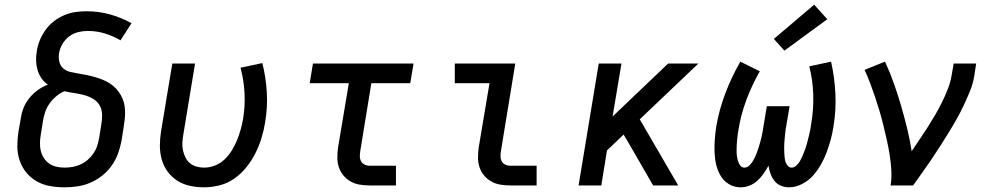

<svg xmlns="http://www.w3.org/2000/svg" viewBox="-20 -791 4240 819"><path d="M255 8Q223 8 192.5 2.5Q162 -3 136 -18Q110 -33 91.5 -56Q73 -79 63.5 -107.5Q54 -136 54 -167.5Q54 -199 59 -231L69 -287Q72 -310 81 -332Q90 -354 105.5 -373Q121 -392 141 -406.5Q161 -421 184 -430Q168 -441 157 -457Q146 -473 140.5 -491.5Q135 -510 134 -530.5Q133 -551 137 -572Q140 -595 149.5 -618.5Q159 -642 174 -663Q189 -684 209.5 -700Q230 -716 253.5 -726Q277 -736 301 -739.5Q325 -743 349 -743Q401 -743 449.5 -729.5Q498 -716 541 -692L494 -619Q463 -637 428 -648Q393 -659 354 -659Q334 -659 313.5 -654Q293 -649 275.5 -636Q258 -623 246.5 -603.5Q235 -584 232 -564Q229 -546 233 -528Q237 -510 250 -499Q263 -488 280.5 -484Q298 -480 316 -477Q334 -474 351.5 -470.5Q369 -467 386 -462Q403 -457 419 -450.5Q435 -444 449.5 -434.5Q464 -425 475.5 -412.5Q487 -400 495.5 -385Q504 -370 508.5 -353Q513 -336 513.5 -318Q514 -300 512 -281.5Q510 -263 507 -245L498 -189Q493 -162 483 -135Q473 -108 456 -84Q439 -60 415.5 -41.5Q392 -23 365 -11.5Q338 0 310 4Q282 8 255 8ZM255 -76Q272 -76 289.5 -79Q307 -82 323.5 -89.5Q340 -97 354 -109Q368 -121 378.5 -136.5Q389 -152 394.5 -169Q400 -186 403 -203L412 -259Q416 -281 415.5 -302.5Q415 -324 405 -341.5Q395 -359 377 -369.5Q359 -380 338.5 -385.5Q318 -391 297 -394Q276 -397 255 -402Q236 -394 219.5 -380Q203 -366 191 -349Q179 -332 172.5 -312.5Q166 -293 163 -273L154 -217Q151 -199 150.5 -181.5Q150 -164 154 -147.5Q158 -131 167 -117Q176 -103 189.5 -93.5Q203 -84 220 -80Q237 -76 255 -76Z M850 8Q819 8 789.5 1.5Q760 -5 736 -20.5Q712 -36 695 -59Q678 -82 670 -110.5Q662 -139 662 -169.5Q662 -200 667 -231L715 -520H812L762 -217Q759 -200 758 -183Q757 -166 760.5 -150Q764 -134 771 -119.5Q778 -105 790 -95Q802 -85 818 -80.5Q834 -76 851 -76Q874 -76 897 -85Q920 -94 938 -111Q956 -128 969 -149.5Q982 -171 991 -193Q1000 -215 1006.5 -238Q1013 -261 1017 -284Q1026 -340 1023 -395Q1020 -450 1006 -502L1099 -522Q1114 -463 1118 -399Q1122 -335 1111 -270Q1106 -237 1096 -204Q1086 -171 1070.5 -139.5Q1055 -108 1032.5 -79.5Q1010 -51 980.5 -30Q951 -9 917 -0.5Q883 8 850 8Z M1557 0Q1535 0 1514 -3.5Q1493 -7 1475.5 -17Q1458 -27 1445 -42.5Q1432 -58 1425.5 -77.5Q1419 -97 1419 -118.5Q1419 -140 1422 -162L1468 -436H1301L1315 -520H1744L1730 -436H1564L1517 -148Q1515 -136 1515 -124.5Q1515 -113 1520 -103.5Q1525 -94 1535 -89Q1545 -84 1557 -84H1669V0Z M2157 0Q2135 0 2114 -3.5Q2093 -7 2075.5 -17Q2058 -27 2045 -42.5Q2032 -58 2025.5 -77.5Q2019 -97 2019 -118.5Q2019 -140 2022 -162L2068 -436H1920V-520H2178L2117 -148Q2115 -136 2115 -124.5Q2115 -113 2120 -103.5Q2125 -94 2135 -89Q2145 -84 2157 -84H2269V0Z M2448 0 2534 -520H2631L2593 -294L2830 -520H2959L2709 -282L2873 0H2766L2658 -187L2640 -217L2569 -149L2545 0Z M3139 8Q3112 8 3089.5 -5.5Q3067 -19 3054 -41Q3041 -63 3035 -88.5Q3029 -114 3028 -141Q3027 -168 3029 -195.5Q3031 -223 3035 -250Q3047 -321 3073.5 -391.5Q3100 -462 3138 -528L3221 -487Q3187 -427 3163.5 -364Q3140 -301 3130 -237Q3128 -226 3126.5 -214.5Q3125 -203 3124 -192Q3123 -181 3122.5 -169.5Q3122 -158 3122 -147Q3122 -136 3123.5 -125Q3125 -114 3128 -104Q3131 -94 3137.5 -85Q3144 -76 3155 -76Q3168 -76 3178 -86.5Q3188 -97 3194.5 -109Q3201 -121 3206 -133.5Q3211 -146 3215 -158.5Q3219 -171 3222.5 -183.5Q3226 -196 3229 -209Q3232 -222 3234 -234.5Q3236 -247 3238 -260L3251 -338H3348L3335 -260Q3333 -250 3331.5 -240Q3330 -230 3329 -219.5Q3328 -209 3327 -199Q3326 -189 3325.5 -179Q3325 -169 3325 -159Q3325 -149 3325.5 -139Q3326 -129 3327 -119Q3328 -109 3331 -100Q3334 -91 3340.5 -83.5Q3347 -76 3357 -76Q3367 -76 3376 -84Q3385 -92 3390.5 -101Q3396 -110 3400.5 -120Q3405 -130 3409 -140Q3413 -150 3416.5 -160Q3420 -170 3422.5 -180Q3425 -190 3427.5 -200Q3430 -210 3432.5 -220.5Q3435 -231 3437 -241Q3439 -251 3440 -261Q3451 -325 3449 -387.5Q3447 -450 3432 -508L3525 -528Q3540 -462 3543.5 -391.5Q3547 -321 3535 -250Q3531 -223 3523.5 -195.5Q3516 -168 3506 -141Q3496 -114 3481.5 -88.5Q3467 -63 3447 -41Q3427 -19 3400 -5.5Q3373 8 3346 8Q3327 8 3310.5 1Q3294 -6 3283.5 -19.5Q3273 -33 3267 -49.5Q3261 -66 3258 -84Q3248 -66 3236.5 -49.5Q3225 -33 3210 -19.5Q3195 -6 3176.5 1Q3158 8 3139 8ZM3326 -575 3281 -625 3453 -771 3509 -709Z M3779 0Q3784 -33 3782 -66Q3780 -99 3775 -130.5Q3770 -162 3763 -193Q3756 -224 3748.5 -255Q3741 -286 3732 -316.5Q3723 -347 3713 -376.5Q3703 -406 3692 -435.5Q3681 -465 3668 -493L3755 -528Q3776 -483 3792.5 -436.5Q3809 -390 3823 -342Q3837 -294 3849 -245.5Q3861 -197 3869 -146Q3886 -172 3903.5 -197.5Q3921 -223 3937.5 -249Q3954 -275 3969.5 -301.5Q3985 -328 3998.5 -355.5Q4012 -383 4023 -411Q4034 -439 4039 -468L4048 -520H4144L4136 -468Q4131 -436 4118.5 -405Q4106 -374 4092 -344Q4078 -314 4061.5 -284.5Q4045 -255 4027 -226Q4009 -197 3991 -168.5Q3973 -140 3953.5 -111.5Q3934 -83 3914.5 -55.5Q3895 -28 3875 0Z"/></svg>

Font: Iosevka SS04 Md Ex Obl
Style: Regular
Weight: 500
Width: 7
Italic angle: -9°
Monospace: yes
Designer: Belleve Invis
Foundry: Belleve Invis
Version: Version 19.0.0; ttfautohint (v1.8.4)